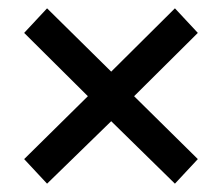

<svg xmlns="http://www.w3.org/2000/svg" viewBox="-20 -486 519 461"><path d="M93 -45 38 -104 191 -255 38 -407 93 -466 247 -314 400 -466 455 -407 302 -255 455 -104 400 -45 247 -195Z"/></svg>

Font: Archivo Narrow
Style: Regular
Weight: 400
Designer: Hector Gatti
Foundry: Omnibus-Type
Version: Version 3.002